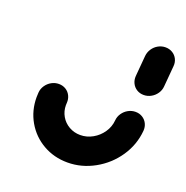

<svg xmlns="http://www.w3.org/2000/svg" viewBox="-100 -612 685 707"><g transform="rotate(20 242.0 -258.0)"><path d="M410 -257.4Q425.2 -257.4 437.2 -250Q449.3 -242.6 455.6 -229.8Q461.9 -217 460.7 -201.9Q455.9 -145.6 423.9 -98.5Q391.9 -51.5 342 -23.9Q292.2 3.7 237 3.7Q184.4 3.7 141.3 -20.9Q98.1 -45.6 73.3 -88.5Q48.5 -131.5 48.5 -183.7Q48.5 -189.3 49.3 -201.9Q50.4 -217 59.1 -229.8Q67.8 -242.6 81.1 -250Q94.4 -257.4 109.6 -257.4Q124.8 -257.4 136.9 -250Q148.9 -242.6 155.2 -229.8Q161.5 -217 160.4 -201.9Q160 -198.9 160 -193.3Q160 -169.6 171.3 -150Q182.6 -130.4 202.6 -118.9Q222.6 -107.4 246.7 -107.4Q272.2 -107.4 295 -120.2Q317.8 -133 332.6 -154.6Q347.4 -176.3 349.6 -201.9Q350.7 -217 359.4 -229.8Q368.1 -242.6 381.5 -250Q394.8 -257.4 410 -257.4ZM415.9 -325.9Q400.7 -325.9 388.7 -333.3Q376.7 -340.7 370.4 -353.5Q364.1 -366.3 365.2 -381.5L372.2 -463Q373.7 -478.1 382.2 -490.9Q390.7 -503.7 404.1 -511.1Q417.4 -518.5 432.6 -518.5Q447.8 -518.5 460 -511.1Q472.2 -503.7 478.5 -490.9Q484.8 -478.1 483.3 -463L476.3 -381.5Q475.2 -366.3 466.5 -353.5Q457.8 -340.7 444.4 -333.3Q431.1 -325.9 415.9 -325.9Z"/></g></svg>

Font: 26F Galaxy Sans Black
Style: Italic
Weight: 900
Italic angle: -5°
Designer: C₂₉H₂₅N₃O₅
Version: Version 1.200